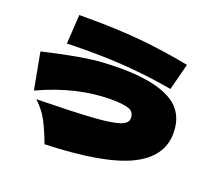

<svg xmlns="http://www.w3.org/2000/svg" viewBox="-130 -944 1260 1132"><g transform="rotate(20 500.0 -378.0)"><path d="M838 -545Q708 -568 581.5 -579Q455 -590 313 -590Q222 -590 173 -588L184 -771H246Q416 -771 566 -757.5Q716 -744 881 -712ZM116 -218Q347 -222 465 -230Q583 -238 630.5 -254.5Q678 -271 678 -302Q678 -345 640.5 -356.5Q603 -368 534 -368Q314 -368 85 -261L42 -491Q217 -531 311 -545Q405 -559 521 -559Q728 -559 836 -499.5Q944 -440 944 -305Q944 -155 779 -76Q614 3 252 15Q224 -60 195.5 -115Q167 -170 116 -218Z"/></g></svg>

Font: Mantou Sans
Style: Regular
Weight: 400
Designer: Mant0u / artakana
Foundry: Mant0u / artakana
Version: Version 1.001;October 22, 2023;FontCreator 14.0.0.2901 64-bi